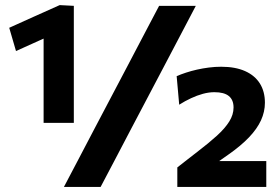

<svg xmlns="http://www.w3.org/2000/svg" viewBox="-20 -736 1104 756"><path d="M43 -535 16.3 -626.6Q67.5 -649.7 116.7 -671.9Q166 -694.1 215 -715.9L210.6 -610.3Q173 -593.7 131.4 -574.9Q89.7 -556 43 -535ZM151.7 -252.1Q151.7 -288.4 151.7 -322.1Q151.7 -355.7 151.7 -397.7V-526.8Q151.7 -561.9 151.7 -596.3Q151.7 -630.8 151.7 -665.1L215 -715.9L270.7 -713Q270.7 -672.2 270.7 -631.7Q270.7 -591.3 270.7 -550.3V-397.7Q270.7 -355.7 270.7 -322.1Q270.7 -288.4 270.7 -252.1ZM231.7 0Q260.8 -55 288.6 -108.2Q316.4 -161.4 352.2 -229.6L482.5 -477Q507.2 -523.9 527.7 -563.2Q548.2 -602.5 567.4 -638.8Q586.5 -675.1 606.5 -713H751Q731.1 -675.1 712.1 -638.8Q693.1 -602.5 672.4 -563.2Q651.7 -523.9 627.1 -477L496.8 -229.6Q461 -161.4 433.2 -108.2Q405.4 -55 376.2 0ZM678.2 0V-76.8Q697.6 -92.1 717.2 -107.3Q736.9 -122.5 756.2 -137.6Q802.1 -172.6 834.1 -201.7Q866.1 -230.8 882.8 -257.7Q899.6 -284.6 899.6 -312.8Q899.6 -342.7 881 -357.9Q862.5 -373 824.1 -373Q802.5 -373 779.3 -366.7Q756 -360.4 732.3 -349.3Q708.5 -338.3 685.6 -323.7L675.6 -436.2Q692.3 -443.4 712.7 -450.1Q733 -456.8 755.7 -461.9Q778.4 -467 802.6 -470.1Q826.7 -473.2 850.9 -473.2Q906.4 -473.2 944.9 -456.1Q983.4 -438.9 1003.3 -407.2Q1023.1 -375.5 1023.1 -331.5Q1023.1 -296.2 1007.7 -262.3Q992.2 -228.5 960.3 -195.1Q928.3 -161.6 878.8 -127L808.3 -77.5L793.4 -101.7H863.2Q904.7 -101.7 946.4 -101.7Q988.1 -101.7 1028.5 -101.7V0Z"/></svg>

Font: Commissioner Thin
Style: Regular
Weight: 100
Designer: Kostas Bartsokas
Foundry: Kostas Bartsokas
Version: Version 1.001;gftools[0.9.23]